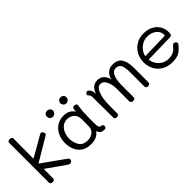

<svg xmlns="http://www.w3.org/2000/svg" viewBox="75 -1588 2420 2420"><g transform="rotate(-45 1285.0 -377.5)"><path d="M94 -23V-730Q94 -746 104 -755Q114 -764 132 -764Q150 -764 160.5 -755.5Q171 -747 171 -730L169 -376L242 -417Q393 -502 442 -532Q457 -541 465 -541Q479 -541 489.5 -526.5Q500 -512 500 -495Q500 -484 478 -471L170 -288L482 -66Q492 -58 492 -44Q492 -29 479.5 -16.5Q467 -4 454 -4Q442 -4 424 -15L321 -87Q248 -141 170 -194L169 -24Q169 -11 158.5 -3Q148 5 132 5Q116 5 105 -3Q94 -11 94 -23Z M1095 -35Q1095 -20 1087.5 -11Q1080 -2 1067 -2Q1026 -2 1006.5 -15Q987 -28 973 -64Q928 9 813 9Q732 9 682 -27Q632 -63 610.5 -118.5Q589 -174 589 -236Q589 -303 616 -362Q643 -421 695.5 -457Q748 -493 821 -493Q871 -493 908 -473Q945 -453 966 -417L970 -450Q972 -487 1004 -487Q1024 -487 1034.5 -477.5Q1045 -468 1043 -455L1040 -430Q1033 -388 1030 -343Q1027 -305 1027 -241V-172Q1027 -129 1029.5 -108.5Q1032 -88 1040 -77Q1048 -66 1067 -65Q1081 -63 1088 -57Q1095 -51 1095 -35ZM952 -294Q952 -343 931 -373.5Q910 -404 880 -417Q850 -430 823 -430Q770 -430 734.5 -400Q699 -370 682.5 -325Q666 -280 666 -236Q666 -166 700.5 -110.5Q735 -55 814 -55Q873 -55 911.5 -85.5Q950 -116 951 -173Q952 -220 952 -294ZM663 -631Q663 -653 678.5 -668Q694 -683 717 -683Q740 -683 756 -668Q772 -653 772 -631Q772 -609 755.5 -592.5Q739 -576 717 -576Q694 -576 678.5 -592Q663 -608 663 -631ZM903 -631Q903 -653 918.5 -668Q934 -683 957 -683Q980 -683 995.5 -668Q1011 -653 1011 -631Q1011 -608 995 -592Q979 -576 957 -576Q934 -576 918.5 -592Q903 -608 903 -631Z M1875 -287Q1875 -119 1874 -32Q1874 -18 1864.5 -9Q1855 0 1838 0Q1820 0 1810.5 -9Q1801 -18 1801 -34V-281Q1801 -371 1781.5 -411Q1762 -451 1709 -451Q1659 -451 1635 -395Q1611 -339 1610 -263V-186V-34Q1610 -2 1573 -2Q1534 -2 1534 -36L1535 -217V-263Q1534 -334 1506.5 -390.5Q1479 -447 1431 -447Q1394 -447 1369.5 -410.5Q1345 -374 1329 -294Q1320 -246 1320 -155V-89V-31Q1320 -17 1309 -9.5Q1298 -2 1283 -2Q1266 -3 1256.5 -10.5Q1247 -18 1247 -32Q1247 -133 1245 -355V-393Q1244 -418 1239 -429Q1234 -440 1225 -449Q1223 -451 1218.5 -455Q1214 -459 1214 -465Q1214 -480 1225 -490Q1236 -500 1250 -500Q1257 -500 1266.5 -492.5Q1276 -485 1283 -475Q1294 -460 1298.5 -445Q1303 -430 1303 -409V-392Q1320 -449 1354 -478.5Q1388 -508 1435 -508Q1538 -508 1570 -392Q1585 -450 1622 -480.5Q1659 -511 1714 -511Q1803 -511 1839 -452Q1875 -393 1875 -287Z M2009 -253Q2009 -324 2041 -383.5Q2073 -443 2132 -478Q2191 -513 2268 -513Q2336 -513 2390 -485.5Q2444 -458 2474 -409Q2504 -360 2504 -297Q2504 -267 2497 -254.5Q2490 -242 2462 -241L2081 -233Q2081 -195 2104 -155Q2127 -115 2169.5 -88Q2212 -61 2268 -61Q2310 -61 2340 -73.5Q2370 -86 2387 -102Q2404 -118 2428 -147Q2435 -156 2450 -156Q2463 -156 2474.5 -146Q2486 -136 2486 -123Q2486 -113 2478 -102Q2446 -58 2400.5 -27Q2355 4 2271 4Q2189 4 2129.5 -31.5Q2070 -67 2039.5 -125.5Q2009 -184 2009 -253ZM2429 -302Q2439 -302 2439 -316Q2439 -376 2391 -413.5Q2343 -451 2270 -451Q2215 -451 2172 -423Q2129 -395 2105 -357Q2081 -319 2081 -293Z"/></g></svg>

Font: Mali
Style: Regular
Weight: 400
Version: Version 1.000; ttfautohint (v1.6)